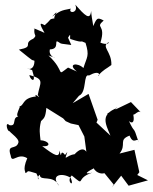

<svg xmlns="http://www.w3.org/2000/svg" viewBox="-20 -769 655 824"><path d="M415 -42 468 23 460 35 500 -15 532 28 615 5 569 -18 578 -30 557 -126 493 -110C525 -150 486 -168 536 -187C554 -142 571 -186 575 -159C548 -243 563 -183 530 -257C529 -246 571 -218 546 -301C547 -245 570 -308 587 -284L542 -331L440 -282C475 -259 474 -315 483 -306C411 -278 431 -241 454 -187L394 -243L399 -255L360 -366L292 -326L319 -358C354 -373 336 -455 362 -445C411 -472 410 -442 401 -444C424 -471 436 -473 458 -490C460 -549 412 -568 446 -588C450 -584 437 -575 411 -586C437 -668 385 -646 425 -681C396 -696 396 -692 377 -651C385 -651 374 -680 371 -722C367 -679 344 -703 303 -749C319 -711 270 -710 284 -732C239 -724 236 -720 204 -698C250 -748 191 -677 223 -692C184 -685 206 -690 174 -663C177 -651 131 -697 171 -628C111 -655 117 -649 128 -647C123 -612 142 -621 123 -603C74 -581 131 -569 61 -556C134 -497 111 -516 128 -508C127 -447 69 -489 118 -468C139 -405 109 -426 106 -447C174 -429 152 -416 142 -361C163 -335 123 -377 134 -355C72 -348 86 -314 61 -312C80 -326 32 -261 67 -269C25 -272 57 -224 20 -232C-1 -253 12 -191 26 -209C3 -210 65 -178 59 -157C49 -123 8 -154 26 -101C31 -64 55 -116 97 -90C73 -34 95 -31 87 -26C109 -31 82 -42 136 -25C159 18 129 -4 151 -19C151 12 208 -23 234 29C193 -20 248 -29 283 -6C303 40 261 10 288 -16C351 36 299 -4 376 -28C332 -18 357 -34 391 -51C365 -55 407 -6 440 -32ZM259 -104C234 -137 248 -73 235 -123C235 -90 216 -100 161 -142C202 -137 193 -165 154 -167C151 -194 147 -213 156 -249C168 -262 175 -262 179 -306L251 -261L262 -249L284 -239L317 -232L342 -183L351 -115C357 -103 344 -155 300 -107C264 -103 253 -71 269 -117ZM272 -607C289 -637 275 -600 284 -601C348 -580 315 -600 347 -585C365 -528 353 -526 338 -477C313 -502 267 -496 310 -462L272 -479C218 -439 264 -460 188 -531C251 -510 184 -519 194 -557C240 -558 208 -604 232 -588C245 -579 237 -583 286 -576Z"/></svg>

Font: Asimov Aggro
Style: Condensed
Weight: 500
Designer: Google
Version: Version 2.000980; 2014